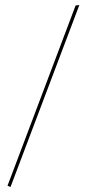

<svg xmlns="http://www.w3.org/2000/svg" viewBox="-20 -716 347 767"><path d="M10 26 282 -694 297 -696 22 31Z"/></svg>

Font: Almendra Display
Style: Regular
Weight: 400
Designer: Ana Sanfelippo
Foundry: Ana Sanfelippo
Version: Version 1.004